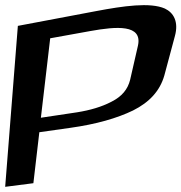

<svg xmlns="http://www.w3.org/2000/svg" viewBox="-52 -688 701 742"><path d="M624 -549C639 -604 619 -639 585 -655C528 -680 425 -665 319 -645L17 -588L-32 34L77 20L100 -177L220 -194C320 -208 400 -231 462 -261C526 -293 566 -337 583 -396ZM481 -511 451 -380C442 -343 419 -315 379 -295C341 -275 296 -262 246 -254L106 -233L142 -540L297 -568C397 -586 500 -595 481 -511Z"/></svg>

Font: Gamestation Warped
Style: Italic
Weight: 400
Designer: Jonas Hecksher
Foundry: Jonas Hecksher, Playtypeª, e-types AS
Version: Version 1.003